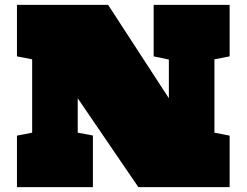

<svg xmlns="http://www.w3.org/2000/svg" viewBox="-20 -770 1015 790"><path d="M299.8 -365.7V-224.1L362.3 -212.4V0H49.8V-211.9L112.3 -224.1V-525.9L49.8 -538.1V-750H424.8L674.8 -365.7V-524.9L612.3 -538.1V-750H924.8V-538.1L862.3 -525.9V-224.1L924.8 -211.9V0H549.3Z"/></svg>

Font: Holtwood One SC
Style: Regular
Weight: 400
Version: Version 1.000